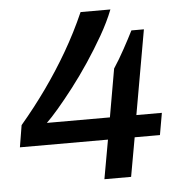

<svg xmlns="http://www.w3.org/2000/svg" viewBox="-51 -746 743 795"><g transform="rotate(-5 320.5 -349.0)"><path d="M351 0 380 -162H14L29 -253Q86 -320 137 -391.5Q188 -463 232.5 -539.5Q277 -616 313 -698H437Q417 -647 386 -593Q355 -539 320 -486.5Q285 -434 249.5 -388Q214 -342 184 -307Q154 -272 134 -253H396L431 -453Q443 -471 454.5 -490.5Q466 -510 477 -530Q488 -550 498 -569Q508 -588 516 -604H568L506 -253H612L596 -162H491L462 0Z"/></g></svg>

Font: Archivo SemiExpanded Medium
Style: Italic
Weight: 500
Width: 6
Italic angle: -10°
Designer: Hector Gatti
Foundry: Omnibus-Type
Version: Version 2.001